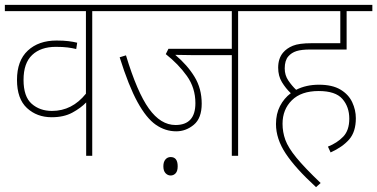

<svg xmlns="http://www.w3.org/2000/svg" viewBox="-20 -642 1554 791"><path d="M465 -596H360V0H335V-220Q313 -197 278 -178Q243 -159 193 -159Q132 -159 91 -197Q50 -235 50 -313Q50 -392 94.5 -433.5Q139 -475 213 -475Q242 -475 262 -472.5Q282 -470 298 -466L294 -440Q278 -444 258.5 -446.5Q239 -449 210 -449Q148 -449 112.5 -415.5Q77 -382 77 -313Q77 -244 110.5 -214.5Q144 -185 194 -185Q277 -185 334 -256V-596H0V-622H465Z M961 -596V0H935V-415H766Q750 -415 733.5 -415.5Q717 -416 702 -416Q752 -374 781.5 -325.5Q811 -277 811 -215Q811 -155 778.5 -128Q746 -101 706 -101Q661 -101 622 -128Q583 -155 546.5 -221.5Q510 -288 473 -406L499 -414Q545 -262 593.5 -194.5Q642 -127 703 -127Q785 -127 785 -217Q785 -280 750 -329Q715 -378 663 -419L674 -441H935V-596H451V-622H1067V-596ZM653 43Q653 25 661.5 15Q670 5 683 5Q712 5 712 43Q712 63 703.5 72Q695 81 683 81Q671 81 662 71.5Q653 62 653 43Z M1331 -38Q1369 -53 1394 -79Q1419 -105 1419 -153Q1419 -202 1390.5 -234.5Q1362 -267 1293 -267Q1221 -267 1182.5 -229Q1144 -191 1144 -132Q1144 -98 1155.5 -66Q1167 -34 1201 7.5Q1235 49 1301 112L1282 129Q1197 51 1157 -9.5Q1117 -70 1117 -131Q1117 -173 1133.5 -205Q1150 -237 1178 -258Q1157 -278 1141.5 -303.5Q1126 -329 1126 -363Q1126 -401 1146 -425Q1161 -443 1186.5 -453.5Q1212 -464 1264 -464H1382V-596H1053V-622H1514V-596H1408V-438H1258Q1222 -438 1201.5 -431.5Q1181 -425 1168 -410Q1153 -393 1153 -360Q1153 -332 1168 -310Q1183 -288 1200 -272Q1241 -293 1294 -293Q1349 -293 1382.5 -273Q1416 -253 1431 -221Q1446 -189 1446 -155Q1446 -99 1418.5 -67.5Q1391 -36 1342 -14Z"/></svg>

Font: Noto Sans Devanagari UI SemiCondensed Thin
Style: Regular
Weight: 100
Width: 4
Designer: Jelle Bosma - Monotype Design Team
Foundry: Monotype Imaging Inc.
Version: Version 2.004